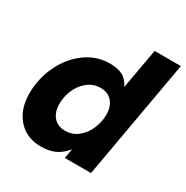

<svg xmlns="http://www.w3.org/2000/svg" viewBox="-176 -908 1030 1065"><g transform="rotate(30 339.5 -375.5)"><path d="M27 -213Q27 -307 67 -391.5Q107 -476 177 -527.5Q247 -579 333 -579Q381 -579 413 -563Q445 -547 465 -506L511 -763H679L544 0H376L387 -61Q353 -20 315 -4Q277 12 229 12Q137 12 82 -49.5Q27 -111 27 -213ZM456 -323Q456 -375 429 -405.5Q402 -436 355 -436Q310 -436 274.5 -408.5Q239 -381 219.5 -337Q200 -293 200 -245Q200 -193 227 -162Q254 -131 301 -131Q347 -131 382 -158.5Q417 -186 436.5 -230.5Q456 -275 456 -323Z"/></g></svg>

Font: Open Sauce One Black Italic
Style: Regular
Weight: 900
Italic angle: -10°
Designer: Alfredo Marco Pradil
Foundry: Creative Sauce Fz LLC
Version: Version 1.477